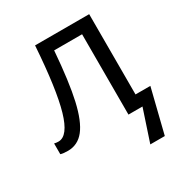

<svg xmlns="http://www.w3.org/2000/svg" viewBox="-169 -656 909 962"><g transform="rotate(-30 286.0 -175.0)"><path d="M483.9 -69.8H569.8L506.8 184.1H422.9L483.9 0H402.8V-464.8H241.2Q227.5 -289.1 204.6 -188.5Q181.6 -87.9 144.5 -41Q107.4 5.9 49.8 5.9Q21.5 5.9 7.8 1V-61Q18.6 -58.1 32.2 -58.1Q87.4 -58.1 120.8 -173.6Q154.3 -289.1 170.9 -534.2H483.9Z"/></g></svg>

Font: OpenSans-Regular
Style: Regular
Weight: 400
Foundry: Ascender Corporation
Version: Version 1.10